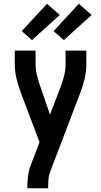

<svg xmlns="http://www.w3.org/2000/svg" viewBox="-20 -1005 540 1025"><path d="M126 0V-7Q126 -36 129.5 -64.5Q133 -93 143 -120L191 -246L92 -508Q78 -545 68.5 -583.5Q59 -622 59 -662V-735H170V-662Q170 -630 178 -600Q186 -570 196 -541L247 -393L304 -542Q315 -571 322.5 -601Q330 -631 330 -662V-735H441V-662Q441 -622 431.5 -583.5Q422 -545 408 -508L247 -86Q240 -67 238.5 -47Q237 -27 237 -7V0ZM321 -791 266 -839 401 -985 469 -925ZM151 -791 96 -839 231 -985 299 -925Z"/></svg>

Font: Iosevka Curly
Style: Bold
Weight: 700
Monospace: yes
Designer: Belleve Invis
Foundry: Belleve Invis
Version: Version 22.1.2; ttfautohint (v1.8.4)